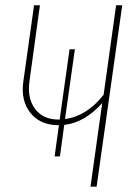

<svg xmlns="http://www.w3.org/2000/svg" viewBox="-20 -701 519 721"><path d="M416 -681.2H439L342.8 0H319.8L363.8 -314Q299.3 -241.2 221.2 -231.9L205.1 -113.8H185.1L201.2 -231H199.2Q130.9 -231 94 -277.3Q57.1 -323.7 67.9 -397L107.9 -681.2H129.9L90.8 -397Q81.5 -332.5 111.6 -292.2Q141.6 -252 200.2 -252H204.1L241.2 -516.1H261.2L224.1 -253.9Q306.6 -265.1 369.1 -345.2Z"/></svg>

Font: Fira Sans Compressed Thin
Style: Italic
Weight: 100
Width: 3
Italic angle: -8°
Designer: Carrois Corporate & Edenspiekermann AG
Foundry: Carrois Corporate GbR & Edenspiekermann AG
Version: Version 4.203;PS 004.203;hotconv 1.0.88;makeotf.lib2.5.64775